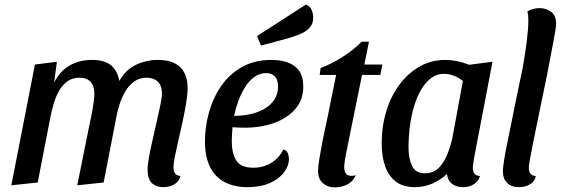

<svg xmlns="http://www.w3.org/2000/svg" viewBox="-20 -789 2424 830"><path d="M686 20Q655 20 636.5 2.5Q618 -15 618 -55Q618 -77 624.5 -112Q631 -147 640 -186.5Q649 -226 658 -265.5Q667 -305 673.5 -336.5Q680 -368 680 -385Q680 -418 662.5 -435.5Q645 -453 614 -453Q583 -453 560.5 -437Q538 -421 522.5 -395Q507 -369 497 -338.5Q487 -308 482 -278L428 0L314 12L365 -241Q368 -255 372 -274Q376 -293 379.5 -313Q383 -333 385.5 -351.5Q388 -370 388 -384Q388 -417 371.5 -435Q355 -453 324 -453Q293 -453 271.5 -437.5Q250 -422 235.5 -396.5Q221 -371 212 -340.5Q203 -310 197 -278L143 0L29 12L131 -510L226 -522L214 -432Q240 -483 282 -506.5Q324 -530 378 -530Q431 -530 459 -507.5Q487 -485 496 -439Q523 -488 568 -509Q613 -530 663 -530Q727 -530 759 -498.5Q791 -467 791 -410Q791 -382 785 -345Q779 -308 770 -266.5Q761 -225 752 -186Q743 -147 736.5 -115Q730 -83 730 -65Q730 -51 736 -40.5Q742 -30 760 -28Q754 -3 732.5 8.5Q711 20 686 20Z M1050 20Q993 20 951.5 -1.5Q910 -23 888 -67Q866 -111 866 -178Q866 -241 883.5 -303.5Q901 -366 936 -417Q971 -468 1025.5 -499Q1080 -530 1154 -530Q1193 -530 1224 -519Q1255 -508 1273 -483Q1291 -458 1291 -415Q1291 -357 1256.5 -317.5Q1222 -278 1165 -257.5Q1108 -237 1039 -237Q1026 -237 1010.5 -237.5Q995 -238 985 -239Q984 -223 983 -207.5Q982 -192 982 -179Q982 -125 1002 -94.5Q1022 -64 1075 -64Q1118 -64 1152 -84.5Q1186 -105 1205 -143Q1219 -139 1224 -127Q1229 -115 1229 -102Q1229 -72 1208 -44Q1187 -16 1147 2Q1107 20 1050 20ZM992 -288Q1026 -288 1059.5 -295Q1093 -302 1121 -317.5Q1149 -333 1165.5 -357.5Q1182 -382 1182 -415Q1182 -444 1168.5 -458.5Q1155 -473 1130 -473Q1102 -473 1078.5 -455.5Q1055 -438 1038 -410Q1021 -382 1009.5 -350Q998 -318 992 -288ZM1108 -592 1091 -633 1302 -769Q1320 -763 1327 -746.5Q1334 -730 1334 -713Q1334 -685 1317.5 -668Q1301 -651 1275 -640.5Q1249 -630 1220 -622Z M1425 21Q1397 21 1376 3Q1355 -15 1355 -49Q1355 -69 1361 -105.5Q1367 -142 1375 -183Q1383 -224 1391.5 -261.5Q1400 -299 1404 -322L1433 -465H1362L1366 -495Q1414 -513 1461 -543Q1508 -573 1544 -609H1575L1555 -510H1633L1624 -465H1545L1476 -125Q1473 -109 1471 -96.5Q1469 -84 1468 -73Q1467 -46 1478 -35.5Q1489 -25 1518 -31Q1509 -12 1495.5 -1Q1482 10 1464 15.5Q1446 21 1425 21Z M1773 20Q1722 20 1690.5 -4.5Q1659 -29 1644.5 -71.5Q1630 -114 1630 -169Q1630 -243 1650 -308.5Q1670 -374 1707.5 -424Q1745 -474 1795 -502Q1845 -530 1905 -530Q1954 -530 2008 -509L2109 -522L2029 -104Q2028 -95 2026 -83Q2024 -71 2024 -62Q2024 -47 2031.5 -38Q2039 -29 2055 -28Q2050 -11 2038.5 -0.5Q2027 10 2012.5 15Q1998 20 1980 20Q1953 20 1934 5.5Q1915 -9 1912 -37Q1886 -12 1850.5 4Q1815 20 1773 20ZM1817 -40Q1855 -40 1878.5 -65Q1902 -90 1916 -127.5Q1930 -165 1937 -200L1981 -439Q1961 -455 1939.5 -462.5Q1918 -470 1900 -470Q1869 -470 1844.5 -452Q1820 -434 1801.5 -403Q1783 -372 1770.5 -331Q1758 -290 1752 -243.5Q1746 -197 1746 -150Q1746 -104 1761 -72Q1776 -40 1817 -40Z M2223 20Q2191 20 2172.5 2Q2154 -16 2154 -48Q2154 -59 2156 -74Q2158 -89 2161.5 -111Q2165 -133 2172 -166Q2179 -199 2188 -245Q2197 -291 2210 -354Q2223 -417 2240 -498Q2250 -555 2257 -609.5Q2264 -664 2264 -701Q2264 -713 2263 -722.5Q2262 -732 2260 -740Q2270 -746 2284 -750Q2298 -754 2313 -754Q2339 -754 2361.5 -738.5Q2384 -723 2384 -684Q2384 -676 2380 -652Q2376 -628 2370 -596.5Q2364 -565 2357.5 -531.5Q2351 -498 2346 -471Q2322 -355 2307 -281.5Q2292 -208 2283.5 -166Q2275 -124 2271.5 -104Q2268 -84 2267 -76Q2266 -68 2266 -62Q2266 -47 2273.5 -38Q2281 -29 2296 -28Q2293 -11 2281.5 -0.5Q2270 10 2255 15Q2240 20 2223 20Z"/></svg>

Font: Sansita Swashed Light
Style: Regular
Weight: 400
Version: Version 1.003